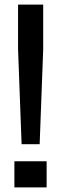

<svg xmlns="http://www.w3.org/2000/svg" viewBox="-20 -820 268 840"><path d="M74.5 -189 59 -604.5V-800H169V-604.5L153.5 -189ZM43 0V-114.5H184V0Z"/></svg>

Font: Big Shoulders Stencil Display
Style: Bold
Weight: 700
Designer: Patric King
Foundry: XO Type Co
Version: Version 1.000